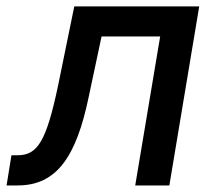

<svg xmlns="http://www.w3.org/2000/svg" viewBox="-37 -565 652 585"><path d="M-17 0H17C136 0 195.3 -88.1 233 -268.5L272.4 -453.8H451L375 0H479L570 -545.5H189.3L139.9 -304C104.4 -135.7 77.8 -92 17 -92H-2.1Z"/></svg>

Font: Magic Ui Pro Medium
Style: Italic
Weight: 500
Italic angle: -9.39999°
Designer: Stefan Endress, Andreas Faust
Version: Version 1.000;FEAKit 1.0